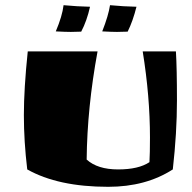

<svg xmlns="http://www.w3.org/2000/svg" viewBox="-20 -698 741 740"><path d="M658 -500Q662 -435 662 -310.5Q662 -186 646 -45Q542 22 397 22Q204 22 85 -45Q72 -153 72 -254.5Q72 -356 87 -500H356Q316 -283 314 -83Q356 -45 435 -45Q514 -45 556 -73Q558 -106 558 -168Q558 -326 530 -500ZM293 -576 253 -575Q233 -575 195 -577Q220 -636 225 -678Q278 -673 327 -672Q315 -618 293 -576ZM472 -576 431 -575Q412 -575 374 -577Q398 -638 404 -678Q456 -673 506 -672Q492 -616 472 -576Z"/></svg>

Font: Ruslan Display
Style: Regular
Weight: 400
Version: Version 1.001